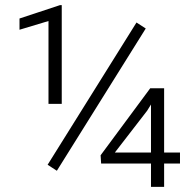

<svg xmlns="http://www.w3.org/2000/svg" viewBox="-20 -730 765 750"><path d="M221.2 -324.2H169.4V-647.9L56.2 -613.8V-657.7L214.4 -710H221.2ZM202.1 -63 166 -86.4 513.2 -642.1 549.3 -618.7ZM621.1 -134.3H683.1V-91.3H621.1V0H569.8V-91.3H375L373 -123.5L566.9 -385.3H621.1ZM428.7 -134.3H569.8V-321.8L554.7 -297.4Z"/></svg>

Font: SteelSelectRoboto
Style: Regular
Weight: 300
Designer: Google
Version: Version 2.137; 2017